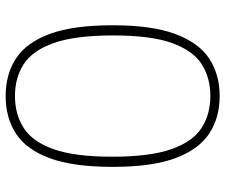

<svg xmlns="http://www.w3.org/2000/svg" viewBox="-79 -710 798 680"><g transform="rotate(-90 320.0 -370.0)"><path d="M320 9Q244 9 187.8 -27.5Q131.5 -64 100.2 -147Q69 -230 69 -370Q69 -510 99.8 -593Q130.5 -676 186.8 -712.5Q243 -749 320 -749Q396.5 -749 452.8 -712.5Q509 -676 539.8 -593Q570.5 -510 570.5 -370Q570.5 -230 539.2 -147Q508 -64 451.8 -27.5Q395.5 9 320 9ZM320 -24Q384.5 -24 432.8 -54.8Q481 -85.5 507.8 -160.5Q534.5 -235.5 534.5 -368Q534.5 -502.5 507.8 -578.2Q481 -654 432.8 -685Q384.5 -716 320 -716Q255.5 -716 207 -685.2Q158.5 -654.5 131.8 -579.5Q105 -504.5 105 -372Q105 -237.5 131.8 -161.8Q158.5 -86 207 -55Q255.5 -24 320 -24Z"/></g></svg>

Font: Encode Sans SemiExpanded SemiExpanded Thin
Style: Regular
Weight: 100
Width: 6
Designer: Multiple Designers
Foundry: Impallari Type
Version: Version 3.000; ttfautohint (v1.8.3) -l 8 -r 50 -G 200 -x 14 